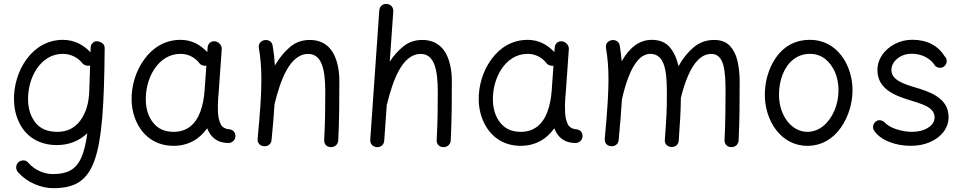

<svg xmlns="http://www.w3.org/2000/svg" viewBox="-20 -734 5034 1005"><path d="M487.3 -518.1C479 -518.6 471.7 -515.6 465.8 -509.8C459 -503.4 455.1 -495.6 454.6 -486.3L453.6 -460.4C415 -501.5 366.2 -525.4 309.1 -525.4C229.5 -525.4 164.6 -485.8 119.6 -424.8C74.7 -363.8 51.3 -285.2 53.2 -207.5C54.7 -164.1 64 -124.5 82 -89.4C117.2 -18.6 184.6 25.4 278.3 25.4C342.3 25.4 396 2.4 437 -36.6C429.7 19.5 418.5 63 404.3 93.8C375.5 155.8 329.6 177.2 257.3 177.2C213.9 177.2 163.1 158.7 127.4 117.2C115.7 102.1 90.8 101.6 75.7 115.7C61.5 129.4 61 152.8 74.7 168C99.6 195.3 128.4 215.8 162.1 230C195.3 244.1 227.5 251 259.3 251C482.9 251 522.9 99.1 527.8 -474.6V-476.6V-481.4V-482.4C527.8 -497.6 519.5 -508.3 503.4 -514.6C500 -516.1 496.6 -517.1 493.2 -517.6H491.2C489.7 -518.1 488.8 -518.1 487.3 -518.1ZM280.8 -43.9C230 -43.9 191.9 -59.6 167 -90.3C142.1 -121.1 128.4 -159.7 127 -206.5C123 -326.2 191.9 -452.1 308.6 -452.1C351.1 -452.1 387.2 -432.1 408.2 -406.7C417.5 -393.1 436 -386.7 451.7 -391.1L447.3 -258.3C445.3 -194.3 429.7 -142.6 400.4 -103C371.1 -63.5 331.1 -43.9 280.8 -43.9Z M1175.8 14.6C1195.8 14.6 1212.4 -2 1212.4 -22C1211.9 -43.5 1198.7 -53.2 1185.5 -56.6C1159.7 -58.1 1143.1 -67.4 1135.3 -84C1127 -100.6 1122.6 -120.1 1121.1 -143.1C1119.6 -166 1120.1 -196.3 1122.1 -222.2C1123 -231 1124 -239.7 1124.5 -248.5L1140.6 -476.6C1142.1 -496.1 1125.5 -515.1 1106 -517.6C1085.9 -521 1068.4 -506.3 1066.9 -486.3L1064.9 -461.4C1027.8 -500.5 982.9 -525.4 924.8 -525.4C844.7 -525.4 780.3 -485.4 735.8 -424.3C690.9 -363.3 667 -285.2 668.9 -207.5C670.4 -164.1 680.2 -124 698.2 -88.4C734.4 -16.1 800.3 29.3 888.2 29.3C966.3 29.3 1024.9 -6.3 1064.5 -62.5C1082 -17.1 1115.7 14.6 1175.8 14.6ZM888.7 -43.9C842.8 -43.9 807.6 -59.6 782.7 -90.3C757.8 -121.1 744.6 -160.2 743.2 -206.5C739.3 -324.2 807.6 -452.1 924.8 -452.1C967.3 -452.1 999 -432.6 1021 -406.7C1029.3 -393.6 1045.9 -387.7 1060.1 -390.1L1050.8 -258.3C1047.9 -218.3 1040.5 -182.1 1028.8 -149.9C1004.9 -85 960.4 -43.9 888.7 -43.9Z M1328.6 -7.3C1326.7 16.6 1342.8 29.8 1360.4 31.2C1379.4 33.2 1398.9 22.9 1401.4 -0.5C1408.7 -73.2 1413.6 -135.3 1417 -188.5C1417 -189 1417 -189.9 1417.5 -190.9C1447.3 -311 1495.6 -451.7 1593.3 -451.7C1666.5 -451.7 1682.6 -365.7 1682.6 -251.5C1682.6 -170.9 1682.1 -93.3 1676.8 0C1676.3 19.5 1689 36.1 1712.9 36.1C1735.8 36.1 1750 18.6 1750.5 0.5C1755.9 -108.4 1756.3 -209 1756.3 -310.5C1756.3 -348.6 1751.5 -383.8 1741.2 -416.5C1720.7 -481.4 1676.8 -524.9 1601.1 -524.9C1561 -524.9 1525.9 -512.2 1496.1 -486.3C1466.3 -460.4 1440.4 -428.7 1418.9 -391.1C1417 -426.3 1413.1 -460 1407.2 -494.6C1403.8 -519.5 1380.9 -527.8 1361.8 -523.4C1345.7 -519 1331.5 -505.9 1335 -482.9C1344.2 -429.7 1348.1 -378.9 1348.1 -315.9C1348.1 -278.3 1346.7 -234.9 1343.3 -185.5C1339.8 -136.2 1335 -77.1 1328.6 -7.3Z M1951.7 36.1C1970.7 37.6 1989.3 26.4 1991.2 2.4L2004.4 -185.1C2005.4 -186.5 2005.9 -188.5 2006.3 -190.9C2036.1 -311 2084.5 -451.7 2182.1 -451.7C2255.4 -451.7 2271.5 -365.7 2271.5 -251.5C2271.5 -170.9 2271 -93.3 2265.6 0C2265.1 19.5 2277.8 36.1 2301.8 36.1C2324.7 36.1 2338.9 18.6 2339.4 0.5C2344.7 -108.4 2345.2 -209 2345.2 -310.5C2345.2 -348.6 2340.3 -383.8 2330.1 -416.5C2309.6 -481.4 2265.6 -524.9 2189.9 -524.9C2153.3 -524.9 2121.1 -514.2 2093.3 -492.7C2065.4 -470.7 2041 -443.8 2020 -411.1L2038.6 -674.3C2040 -698.2 2022.9 -711.9 2004.9 -713.4C1985.8 -715.3 1967.3 -703.1 1965.3 -679.2L1918 -2.4C1916.5 21 1933.6 34.7 1951.7 36.1Z M2992.7 14.6C3012.7 14.6 3029.3 -2 3029.3 -22C3028.8 -43.5 3015.6 -53.2 3002.4 -56.6C2976.6 -58.1 2960 -67.4 2952.1 -84C2943.8 -100.6 2939.5 -120.1 2938 -143.1C2936.5 -166 2937 -196.3 2939 -222.2C2939.9 -231 2940.9 -239.7 2941.4 -248.5L2957.5 -476.6C2959 -496.1 2942.4 -515.1 2922.9 -517.6C2902.8 -521 2885.3 -506.3 2883.8 -486.3L2881.8 -461.4C2844.7 -500.5 2799.8 -525.4 2741.7 -525.4C2661.6 -525.4 2597.2 -485.4 2552.7 -424.3C2507.8 -363.3 2483.9 -285.2 2485.8 -207.5C2487.3 -164.1 2497.1 -124 2515.1 -88.4C2551.3 -16.1 2617.2 29.3 2705.1 29.3C2783.2 29.3 2841.8 -6.3 2881.3 -62.5C2898.9 -17.1 2932.6 14.6 2992.7 14.6ZM2705.6 -43.9C2659.7 -43.9 2624.5 -59.6 2599.6 -90.3C2574.7 -121.1 2561.5 -160.2 2560.1 -206.5C2556.2 -324.2 2624.5 -452.1 2741.7 -452.1C2784.2 -452.1 2815.9 -432.6 2837.9 -406.7C2846.2 -393.6 2862.8 -387.7 2877 -390.1L2867.7 -258.3C2864.7 -218.3 2857.4 -182.1 2845.7 -149.9C2821.8 -85 2777.3 -43.9 2705.6 -43.9Z M3145.5 -7.3C3143.6 16.1 3159.7 29.8 3177.2 31.2C3196.3 33.2 3215.8 22.9 3218.3 -0.5C3226.1 -85 3231.9 -153.8 3235.4 -212.9C3244.6 -256.3 3256.3 -295.9 3270.5 -332.5C3298.3 -404.8 3336.4 -452.1 3383.8 -452.1C3460 -452.1 3470.7 -362.3 3470.7 -245.6C3470.7 -158.7 3468.8 -122.6 3460 -2.4C3458 21.5 3475.1 33.7 3493.2 35.2C3512.2 36.6 3530.8 25.9 3532.7 2.4C3540.5 -107.4 3543 -147.9 3543.9 -221.2C3554.2 -263.7 3566.4 -302.7 3581.5 -337.4C3611.3 -407.2 3651.9 -451.7 3702.6 -451.7C3769.5 -451.7 3777.8 -369.6 3777.8 -251.5C3777.8 -170.9 3776.9 -93.3 3772.5 0C3772 19.5 3785.2 36.1 3808.6 36.1C3831.5 36.1 3845.7 19.5 3846.2 0.5C3851.6 -108.4 3851.6 -209 3851.6 -310.5C3851.6 -347.2 3847.7 -381.8 3840.3 -414.6C3833 -447.3 3819.3 -473.6 3800.3 -494.1C3781.2 -514.6 3753.4 -524.9 3717.8 -524.9C3677.2 -524.9 3641.6 -512.2 3610.8 -486.3C3580.1 -460.4 3553.7 -427.7 3531.7 -387.7C3522.9 -427.2 3507.8 -460.4 3486.3 -486.3C3464.8 -512.2 3433.1 -525.4 3391.1 -525.4C3323.2 -525.4 3272 -480 3234.4 -413.6C3231.9 -439.5 3228.5 -466.8 3224.1 -494.6C3220.2 -519.5 3198.2 -527.3 3179.2 -523.4C3163.1 -519.5 3148.4 -505.9 3151.9 -482.9C3161.1 -429.7 3165 -378.9 3165 -315.9C3165 -283.2 3163.6 -246.1 3161.1 -203.6C3160.6 -200.7 3160.6 -197.8 3160.6 -195.3C3157.2 -142.6 3152.8 -81.5 3145.5 -7.3Z M4219.2 -525.4C4139.2 -525.4 4080.6 -488.8 4041.5 -432.6C4002.4 -376 3983.4 -305.7 3983.4 -237.3C3983.4 -104.5 4065.9 29.3 4206.1 29.3C4282.2 29.3 4341.3 -8.8 4381.3 -65.9C4421.4 -122.6 4442.4 -194.3 4442.4 -262.7C4442.4 -385.7 4367.7 -525.4 4219.2 -525.4ZM4219.2 -452.1C4249.5 -452.1 4275.9 -443.4 4298.3 -426.3C4343.3 -391.1 4369.1 -330.6 4369.1 -262.7C4369.1 -224.1 4361.8 -188.5 4347.7 -155.3C4318.8 -88.4 4268.1 -43.9 4206.1 -43.9C4123 -43.9 4057.6 -129.4 4057.6 -237.3C4057.6 -276.9 4064 -312.5 4077.1 -345.2C4102.5 -409.7 4152.3 -452.1 4219.2 -452.1Z M4925.8 -390.1C4939 -404.3 4939 -426.8 4923.8 -440.4C4890.6 -494.6 4832.5 -525.9 4755.9 -525.9C4723.1 -525.9 4692.9 -518.6 4665 -504.4C4609.4 -475.6 4572.8 -425.8 4572.8 -367.2C4572.8 -261.7 4676.3 -230 4752 -206.5C4771 -201.2 4790 -194.8 4808.6 -187.5C4845.2 -173.3 4872.1 -153.3 4872.1 -120.1C4872.1 -98.1 4860.8 -80.1 4838.4 -65.9C4815.9 -51.3 4787.6 -43.9 4753.9 -43.9C4726.1 -43.9 4698.2 -48.8 4670.4 -58.1C4642.6 -67.4 4622.6 -79.6 4609.4 -94.7C4599.1 -103 4582 -110.4 4565.9 -99.1C4549.8 -87.9 4544.4 -65.9 4556.2 -48.8C4573.2 -24.4 4599.6 -5.4 4634.8 8.8C4669.9 22.5 4707 29.3 4746.6 29.3C4784.2 29.3 4817.9 22.9 4847.7 9.8C4907.7 -16.1 4945.3 -63.5 4945.3 -121.6C4945.3 -222.2 4843.8 -254.9 4769 -276.9C4710.4 -294.4 4646 -315.4 4646 -367.2C4646 -390.1 4656.2 -410.2 4677.2 -427.2C4697.8 -444.3 4723.1 -452.6 4753.4 -452.6C4806.2 -452.6 4853 -427.2 4876 -387.7C4893.1 -375.5 4913.6 -376 4925.8 -390.1Z"/></svg>

Font: Mikhak
Style: Regular
Weight: 400
Designer: Amin Abedi
Version: Version 3.2